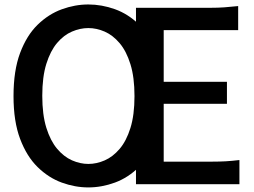

<svg xmlns="http://www.w3.org/2000/svg" viewBox="-20 -804 1108 838"><path d="M365.5 14Q307.5 14 249.8 -7Q192 -28 144.2 -74.8Q96.5 -121.5 67.8 -197.8Q39 -274 39 -384.5Q39 -496.5 67.8 -573Q96.5 -649.5 144.2 -696Q192 -742.5 249.8 -763.5Q307.5 -784.5 365.5 -784.5Q424 -784.5 481.8 -763.8Q539.5 -743 587.2 -696.8Q635 -650.5 663.8 -574.2Q692.5 -498 692.5 -386Q692.5 -275.5 663.8 -199Q635 -122.5 587.2 -75.5Q539.5 -28.5 481.8 -7.2Q424 14 365.5 14ZM365.5 -88.5Q401.5 -88.5 437 -104Q472.5 -119.5 502 -154Q531.5 -188.5 549.2 -245.2Q567 -302 567 -384.5Q567 -467 549.2 -524Q531.5 -581 502 -615.8Q472.5 -650.5 437 -666Q401.5 -681.5 365.5 -681.5Q330 -681.5 294.2 -666.2Q258.5 -651 229.2 -616.5Q200 -582 182.2 -525.2Q164.5 -468.5 164.5 -386Q164.5 -303.5 182.2 -246.5Q200 -189.5 229.2 -154.8Q258.5 -120 294.2 -104.2Q330 -88.5 365.5 -88.5ZM573.5 0V-770H899.5Q932 -770 959.2 -772Q986.5 -774 1019.5 -777.5V-672.5H694.5V-447H970.5V-351H694.5V-98.5H906Q938.5 -98.5 965 -100Q991.5 -101.5 1025 -105.5V0Z"/></svg>

Font: Junction SemiBold
Style: Regular
Weight: 600
Designer: Caroline Hadilaksono
Foundry: Caroline Hadilaksono, Tyler Finck, The League of Moveable Type
Version: Version 2.000; ttfautohint (v1.8.3)